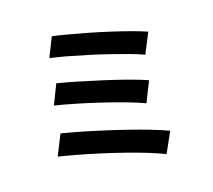

<svg xmlns="http://www.w3.org/2000/svg" viewBox="-115 -923 1230 1110"><g transform="rotate(-15 500.0 -368.0)"><path d="M284.5 -783.3Q324.1 -778.3 379.4 -768.9Q434.7 -759.5 497.3 -747.2Q559.9 -734.9 622.3 -720.6Q684.6 -706.4 738.5 -692Q792.4 -677.6 830.4 -664.6L779.2 -540.2Q744.3 -553.4 692.1 -567.8Q639.9 -582.2 579 -597.1Q518.2 -612.1 455.9 -625.3Q393.7 -638.4 337.2 -649Q280.8 -659.6 238.2 -664.6ZM239.3 -514.1Q293 -505.1 362.9 -491.1Q432.7 -477 507.1 -460.3Q581.4 -443.7 648.3 -426.2Q715.2 -408.7 762 -392.2L712.9 -267.3Q669.7 -283.7 604.5 -302Q539.4 -320.3 465.6 -337.9Q391.7 -355.6 320.1 -370.1Q248.5 -384.5 192.8 -393.1ZM187.8 -227.7Q239.1 -219.7 304.2 -206.8Q369.3 -193.9 439.5 -178.1Q509.7 -162.4 577.7 -145.4Q645.7 -128.4 704.6 -111.1Q763.5 -93.9 804.5 -78.3L749.1 46.7Q708.6 30.2 649.8 12.5Q591 -5.2 522.2 -22.7Q453.5 -40.2 383.1 -55.6Q312.8 -71 249.3 -83Q185.8 -95 137.6 -102.2Z"/></g></svg>

Font: Noto Sans SC Thin
Style: Regular
Weight: 100
Designer: Ryoko NISHIZUKA 西塚涼子 (kana, bopomofo & ideographs); Paul D. Hunt (Latin, Greek & Cyrillic); Sandoll Communications 산돌커뮤니
Foundry: Adobe
Version: Version 2.004-H2;hotconv 1.0.118;makeotfexe 2.5.65603